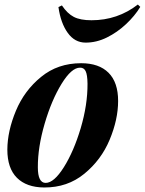

<svg xmlns="http://www.w3.org/2000/svg" viewBox="-20 -808 635 842"><path d="M146 -74.2Q146 -5.9 180.2 -5.9Q216.8 -5.9 260.3 -75.2Q303.7 -144.5 334 -246.1Q364.3 -348.6 363.8 -440.9Q363.3 -480.5 355.5 -496.1Q347.7 -511.7 331.1 -511.2Q293.9 -511.7 250 -440.4Q206.1 -369.1 175.8 -265.6Q145.5 -162.1 146 -74.2ZM335.9 -530.8Q414.1 -530.8 456.1 -488.8Q498 -446.8 498 -365.2Q498 -284.2 460.9 -195.3Q423.8 -106.4 349.6 -45.9Q275.9 14.6 173.8 14.2Q96.2 13.7 54.2 -28.3Q12.2 -70.3 12.2 -151.9Q12.7 -233.4 49.8 -322.3Q86.9 -411.1 160.2 -470.7Q233.4 -530.8 335.9 -530.8ZM381.3 -719.2Q495.6 -719.2 584.5 -788.1L595.2 -777.8Q571.3 -738.3 532.7 -702.1Q494.1 -666 448.7 -643.6Q403.3 -621.1 355.5 -621.1Q307.6 -621.1 276.9 -664.1Q246.1 -707 236.3 -776.9L251.5 -784.2Q275.4 -748.5 303.7 -733.9Q332 -719.2 381.3 -719.2Z"/></svg>

Font: PlayfairDisplay-BoldItalic
Style: Bold Italic
Weight: 700
Italic angle: -14.9847°
Designer: Claus Eggers Sørensen
Foundry: Claus Eggers Sørensen
Version: Version 1.002;PS 001.002;hotconv 1.0.70;makeotf.lib2.5.58329